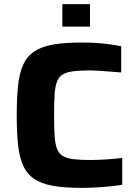

<svg xmlns="http://www.w3.org/2000/svg" viewBox="-20 -902 661 930"><path d="M375 8Q292 8 236 -2Q180 -12 145 -36Q110 -60 92 -100Q74 -140 67.5 -200.5Q61 -261 61 -344Q61 -427 67.5 -487.5Q74 -548 92 -588Q110 -628 145 -652Q180 -676 236 -686Q292 -696 375 -696Q408 -696 443 -694Q478 -692 510.5 -687.5Q543 -683 567 -678V-551Q532 -554 504 -556Q476 -558 455.5 -559.5Q435 -561 420 -561Q369 -561 336 -557Q303 -553 284 -541.5Q265 -530 256 -506.5Q247 -483 244.5 -443.5Q242 -404 242 -344Q242 -284 244.5 -244.5Q247 -205 256 -181.5Q265 -158 284 -146.5Q303 -135 336 -131Q369 -127 420 -127Q455 -127 497.5 -130Q540 -133 572 -137V-7Q547 -3 513.5 0.5Q480 4 444 6Q408 8 375 8ZM282 -773V-882H416V-773Z"/></svg>

Font: Saira SemiExpanded
Style: Bold
Weight: 700
Width: 6
Designer: Hector Gatti with collaboration of the Omnibus-Type team
Foundry: Omnibus-Type
Version: Version 1.101